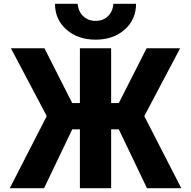

<svg xmlns="http://www.w3.org/2000/svg" viewBox="-20 -982 997 1002"><path d="M267 -962H385Q389 -921 415 -897Q441 -873 479 -873Q517 -873 542.5 -896.5Q568 -920 572 -962H690Q690 -880 630.5 -827.5Q571 -775 479 -775Q387 -775 327 -827.5Q267 -880 267 -962ZM747 0 600 -307H560V0H397V-307H357L210 0H31L224 -376L37 -730H212L357 -444H397V-730H560V-444H600L745 -730H920L733 -376L926 0Z"/></svg>

Font: Mplus 1p ExtraBold
Style: Regular
Weight: 800
Version: Version 1.061